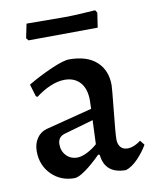

<svg xmlns="http://www.w3.org/2000/svg" viewBox="-77 -704 625 775"><g transform="rotate(-10 236.0 -316.5)"><path d="M283 -67 277 -69Q242 -34 212.5 -13Q183 8 167 8Q110 8 72.5 -30Q35 -68 35 -125Q35 -156 50 -178Q65 -200 90 -207L281 -256L282 -291Q282 -338 259 -364Q236 -390 195 -390Q168 -390 137 -377Q106 -364 76 -341L70 -345L55 -395Q102 -423 153.5 -445.5Q205 -468 228 -468Q301 -468 340 -432.5Q379 -397 379 -336Q379 -324 371 -246Q360 -140 360 -117Q360 -97 370 -85Q380 -73 399 -73Q413 -73 428.5 -80Q444 -87 453 -95L468 -76Q452 -48 427 -22Q402 4 377 12Q291 12 283 -67ZM275 -112 279 -210 157 -175Q130 -166 130 -137Q130 -109 147.5 -90.5Q165 -72 193 -72Q210 -72 233 -83.5Q256 -95 275 -112ZM72 -582 84 -640 238 -639Q269 -639 311 -641.5Q353 -644 366 -645L373 -634L364 -574L222 -573L80 -572Z"/></g></svg>

Font: Alegreya Medium
Style: Regular
Weight: 500
Designer: Juan Pablo del Peral
Foundry: Huerta Tipografica
Version: Version 2.007; ttfautohint (v1.6)